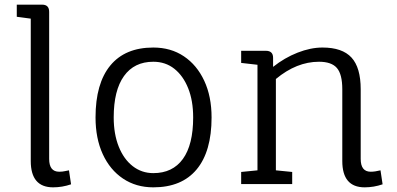

<svg xmlns="http://www.w3.org/2000/svg" viewBox="-20 -790 1702 824"><path d="M208 14Q112 14 112 -99V-710L52 -718V-770H161Q191 -770 191 -739V-108Q191 -53 234 -53Q248 -53 258.5 -55.5Q269 -58 276 -59L285 1Q247 14 208 14Z M638 14Q564 14 508 -23.5Q452 -61 421 -128.5Q390 -196 390 -286Q390 -432 453.5 -509Q517 -586 638 -586Q713 -586 769 -548.5Q825 -511 856.5 -443.5Q888 -376 888 -286Q888 -140 824 -63Q760 14 638 14ZM638 -47Q721 -47 765 -108Q809 -169 809 -286Q809 -358 787.5 -411.5Q766 -465 728 -495Q690 -525 638 -525Q556 -525 512 -463.5Q468 -402 468 -286Q468 -215 489.5 -161Q511 -107 549.5 -77Q588 -47 638 -47Z M1545 14Q1449 14 1449 -99V-407Q1449 -471 1426 -498Q1403 -525 1349 -525Q1253 -525 1164 -451V-59L1234 -52V0H1015V-52L1085 -59V-512L1015 -520V-572H1121Q1152 -572 1152 -542V-503Q1201 -542 1257 -564Q1313 -586 1364 -586Q1449 -586 1488.5 -543Q1528 -500 1528 -407V-108Q1528 -53 1571 -53Q1589 -53 1613 -59L1622 1Q1584 14 1545 14Z"/></svg>

Font: Fauna One
Style: Regular
Weight: 400
Designer: Eduardo Rodriguez Tunni
Foundry: Eduardo Rodriguez Tunni
Version: Version 2.001; ttfautohint (v1.8.4.7-5d5b);gftools[0.9.23]